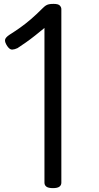

<svg xmlns="http://www.w3.org/2000/svg" viewBox="-20 -955 508 989"><path d="M253 14Q229 14 219 6.5Q209 -1 209 -14V-811Q186 -792 161.5 -772.5Q137 -753 113.5 -736.5Q90 -720 70 -707Q55 -700 42.5 -699.5Q30 -699 17 -718Q4 -738 6 -750Q8 -762 29 -776Q59 -795 85 -813.5Q111 -832 138.5 -855.5Q166 -879 200 -913Q209 -922 216 -926.5Q223 -931 232 -933Q241 -935 256 -935Q280 -935 288 -926.5Q296 -918 296 -908V-14Q296 -1 286 6.5Q276 14 253 14Z"/></svg>

Font: Playwrite DE Grund
Style: Regular
Weight: 400
Designer: Veronika Burian, José Scaglione
Foundry: TypeTogether
Version: Version 1.002